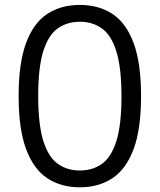

<svg xmlns="http://www.w3.org/2000/svg" viewBox="-20 -770 664 799"><path d="M312 9.5Q234.5 9.5 177.2 -28Q120 -65.5 88.8 -149Q57.5 -232.5 57.5 -370Q57.5 -507.5 88.5 -591Q119.5 -674.5 176.5 -712Q233.5 -749.5 312 -749.5Q391 -749.5 448 -712Q505 -674.5 536 -591Q567 -507.5 567 -370Q567 -232.5 535.8 -149Q504.5 -65.5 447.2 -28Q390 9.5 312 9.5ZM312.5 -60.5Q365 -60.5 404 -88Q443 -115.5 464.2 -182.8Q485.5 -250 485.5 -368.5Q485.5 -488.5 464.2 -556.2Q443 -624 404 -651.8Q365 -679.5 312.5 -679.5Q259.5 -679.5 220.5 -652Q181.5 -624.5 160.2 -557.2Q139 -490 139 -371.5Q139 -251.5 160.2 -183.8Q181.5 -116 220.5 -88.2Q259.5 -60.5 312.5 -60.5Z"/></svg>

Font: Encode Sans SC Condensed Thin
Style: Regular
Weight: 400
Version: Version 3.002